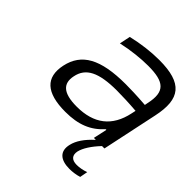

<svg xmlns="http://www.w3.org/2000/svg" viewBox="-193 -638 964 964"><g transform="rotate(45 288.5 -156.0)"><path d="M386 -509C327 -509 262 -501 199 -486L187 -428C249 -442 314 -449 367 -449C481 -449 520 -417 497 -314L494 -298C428 -303 382 -304 353 -304C173 -304 88 -255 65 -148C43 -44 100 9 236 9C329 9 391 -17 441 -73H446L430 0H444C402 38 377 75 369 110C355 167 388 197 453 197C474 197 498 194 520 187L528 145C507 153 483 157 465 157C428 157 414 138 420 107C427 76 452 38 488 0H505L568 -297C600 -446 551 -509 386 -509ZM140 -147C154 -219 215 -250 344 -250C379 -250 433 -248 482 -244L477 -221C453 -107 380 -50 258 -50C160 -50 127 -85 140 -147Z"/></g></svg>

Font: LT Wave Light
Style: Italic
Weight: 300
Designer: Daniel Lyons
Version: Version 2.5 (Glyphs App)